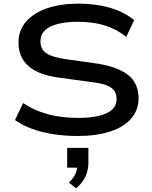

<svg xmlns="http://www.w3.org/2000/svg" viewBox="-20 -734 828 1049"><path d="M404 9Q337 9 273.5 -0.5Q210 -10 156.5 -29.5Q103 -49 62 -78L106 -171Q152 -141 199.5 -123.5Q247 -106 298.5 -98Q350 -90 409 -90Q508 -90 562.5 -115.5Q617 -141 617 -192Q617 -226 599.5 -244.5Q582 -263 549.5 -272.5Q517 -282 471 -287L308 -309Q191 -324 136 -372.5Q81 -421 81 -502Q81 -568 122 -615.5Q163 -663 236.5 -688.5Q310 -714 409 -714Q471 -714 527 -704Q583 -694 630 -674Q677 -654 713 -624L670 -533Q613 -577 549.5 -596Q486 -615 404 -615Q341 -615 295 -603Q249 -591 225 -567.5Q201 -544 201 -509Q201 -464 234 -442.5Q267 -421 338 -411L494 -389Q615 -373 676 -327.5Q737 -282 737 -197Q737 -133 697 -86.5Q657 -40 582 -15.5Q507 9 404 9ZM396 295 357 264Q382 238 392.5 215Q403 192 403 165L425 182H347V74H463V153Q463 196 447 230.5Q431 265 396 295Z"/></svg>

Font: Nunito Sans 10pt Expanded SemiBold
Style: Regular
Weight: 600
Width: 7
Designer: Vernon Adams
Foundry: Vernon Adams
Version: Version 3.101;gftools[0.9.27]